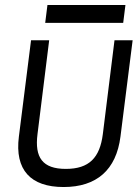

<svg xmlns="http://www.w3.org/2000/svg" viewBox="-20 -742 554 773"><path d="M485 -722H171L162 -650H476ZM441 -580 394 -202C382 -107 339 -62 245 -62C151 -62 119 -108 131 -202L178 -580H105L56 -192C39 -58 103 11 236 11C369 11 448 -58 465 -192L514 -580Z"/></svg>

Font: Charger
Style: It
Weight: 400
Designer: Jasper
Foundry: Cannot Into Space Fonts
Version: Version 0.98